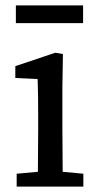

<svg xmlns="http://www.w3.org/2000/svg" viewBox="-20 -694 369 714"><path d="M42 0V-48L154 -58H182L290 -48V0ZM120 0Q121 -30 121 -67Q121 -104 121.5 -143Q122 -182 122 -215V-267Q122 -305 121.5 -336Q121 -367 120 -400L37 -404V-448L186 -498L214 -493L212 -371V-215Q212 -182 212.5 -143Q213 -104 213 -67Q213 -30 214 0ZM39 -608V-674H289V-608Z"/></svg>

Font: Source Serif 4
Style: Regular
Weight: 400
Designer: Frank Grießhammer
Foundry: Adobe Systems Incorporated
Version: Version 4.004;hotconv 1.0.116;makeotfexe 2.5.65601